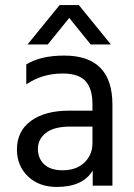

<svg xmlns="http://www.w3.org/2000/svg" viewBox="-20 -735 532 760"><path d="M228 -61Q282 -61 314 -91.5Q346 -122 346 -169V-234H258Q194 -234 162 -209Q130 -184 130 -146Q130 -108 155 -84.5Q180 -61 228 -61ZM347 -60Q308 5 205 5Q134 5 90.5 -37Q47 -79 47 -143Q47 -216 102.5 -256.5Q158 -297 254 -297H346V-323Q346 -383 319 -413.5Q292 -444 228 -444Q147 -444 84 -401V-480Q141 -515 234 -515Q425 -515 425 -321V0H347ZM169 -559H89L216 -715H292L419 -559H339L254 -664Z"/></svg>

Font: Hind Vadodara
Style: Regular
Weight: 400
Designer: Hitesh Malaviya
Foundry: Indian Type Foundry
Version: Version 1.001;PS 1.0;hotconv 1.0.86;makeotf.lib2.5.63406; tt